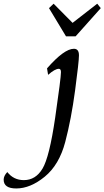

<svg xmlns="http://www.w3.org/2000/svg" viewBox="-194 -746 575 1057"><path d="M-104.5 291.5Q-173.8 291.5 -173.8 243.2Q-173.8 222.2 -153.8 201.2Q-119.1 245.6 -62.5 245.6Q2 245.6 40 182.4Q78.1 119.1 109.9 -99.1Q141.6 -317.4 141.6 -349.1Q141.6 -367.2 129.9 -367.2Q108.4 -367.2 70.8 -334L64.9 -369.6Q159.2 -477.5 212.9 -477.5Q240.7 -477.5 240.7 -441.4Q240.7 -408.2 219.5 -248.8Q198.2 -89.4 165 36.1Q131.8 161.6 52.5 226.6Q-26.9 291.5 -104.5 291.5ZM222.2 -545.9H169.4L75.7 -701.2L101.1 -725.6L205.6 -620.1L341.3 -725.6L360.8 -701.2Z"/></svg>

Font: Kelvinch
Style: Italic
Weight: 400
Italic angle: -10°
Designer: Paul James Miller
Foundry: High-Logic / Made with FontCreator
Version: Version 3.40;July 22, 2017;FontCreator 11.0.0.2388 64-bit